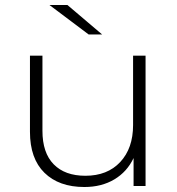

<svg xmlns="http://www.w3.org/2000/svg" viewBox="-20 -745 709 769"><path d="M563 -522H513V-244C513 -182 495.8 -132.7 461.5 -96C427.2 -59.3 380.7 -41 322 -41C267.3 -41 225 -56.3 195 -87C165 -117.7 150 -162.3 150 -221V-522H100V-217C100 -145.7 119.3 -91 158 -53C196.7 -15 250 4 318 4C364 4 404 -6.2 438 -26.5C472 -46.8 497.7 -75.3 515 -112V0H563ZM178 -725 335 -607H389L250 -725Z"/></svg>

Font: Montserrat Custom ExtraLight
Style: Regular
Weight: 300
Designer: Julieta Ulanovsky
Foundry: Julieta Ulanovsky
Version: Version 7.200